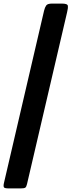

<svg xmlns="http://www.w3.org/2000/svg" viewBox="-85 -800 405 1070"><path d="M204.5 -780H260.5Q292 -780 293.2 -767Q294.5 -754 289 -732L65.5 226Q62 241.5 55.8 245.8Q49.5 250 30.5 250H-35.5Q-58 250 -62.5 244.5Q-67 239 -63.5 222L160.5 -740Q165 -759 172.5 -769.5Q180 -780 204.5 -780Z"/></svg>

Font: Besley* Fatface
Style: Italic
Weight: 900
Italic angle: -13°
Designer: Owen Earl
Foundry: indestructible type*
Version: Version 3.000; ttfautohint (v1.8.3)